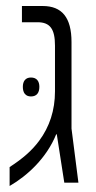

<svg xmlns="http://www.w3.org/2000/svg" viewBox="-20 -608 318 639"><path d="M12 11C71 -23 135 -82 167 -161H169L194 0H241L218 -180V-468C218 -550 186 -588 122 -588H53V-534H105C147 -534 163 -511 163 -456V-304C163 -241 145 -186 110 -139C87 -108 57 -81 12 -52ZM56 -319C56 -299 65 -287 83 -287C102 -287 111 -299 111 -319C111 -338 102 -350 83 -350C65 -350 56 -338 56 -319Z"/></svg>

Font: Noto Sans Hebrew Condensed Light
Style: Regular
Weight: 300
Width: 3
Designer: Monotype Design Team
Foundry: Monotype Imaging Inc.
Version: Version 2.004